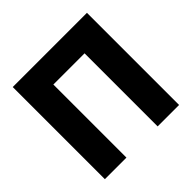

<svg xmlns="http://www.w3.org/2000/svg" viewBox="-183 -888 1083 1083"><g transform="rotate(-45 358.0 -346.5)"><path d="M62 -714H654V21H483V-562H234V21H62Z"/></g></svg>

Font: Repo
Style: ExtraBold
Weight: 800
Designer: Stefan Peev
Foundry: Context Ltd
Version: Version 001.000